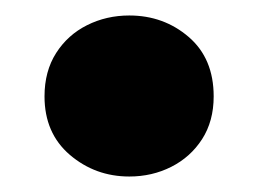

<svg xmlns="http://www.w3.org/2000/svg" viewBox="-20 -213 334 248"><path d="M147 15Q103 15 70.2 -13Q37.5 -41 37.5 -88.5Q37.5 -121 52.5 -144.5Q67.5 -168 92.5 -180.5Q117.5 -193 147 -193Q191.5 -193 223.8 -165.2Q256 -137.5 256 -88.5Q256 -56.5 241 -33.2Q226 -10 201.2 2.5Q176.5 15 147 15Z"/></svg>

Font: Geologica Thin Cursive ExtraBold
Style: Regular
Weight: 800
Version: Version 1.010;gftools[0.9.28]